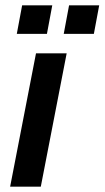

<svg xmlns="http://www.w3.org/2000/svg" viewBox="-20 -700 392 720"><path d="M18 0H133L230 -500H115ZM219 -573H332L352 -680H239ZM43 -573H156L176 -680H63Z"/></svg>

Font: Uncut Sans Semibold Italic
Style: Regular
Weight: 600
Italic angle: -11°
Designer: Kasper Nordkvist
Foundry: UNCUT.wtf
Version: Version 1.304;Glyphs 3.2 (3246)